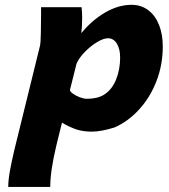

<svg xmlns="http://www.w3.org/2000/svg" viewBox="-20 -526 689 785"><path d="M315.9 -453.1Q315.9 -418 312.5 -390.6Q356.4 -443.8 410.4 -475.1Q464.4 -506.3 517.6 -506.3Q557.1 -506.3 586.2 -484.4Q615.2 -462.4 630.4 -423.8Q645.5 -385.3 645.5 -335.9Q645.5 -260.7 619.6 -194.1Q593.8 -127.4 548.8 -78.4Q503.9 -29.3 448.2 -4.9Q393.6 12.2 355.5 12.2Q320.3 12.2 293.2 3.4Q266.1 -5.4 233.4 -24.4L211.4 64.5Q197.8 121.6 191.7 162.8Q185.5 204.1 185.5 238.3H13.7Q13.7 210.9 20.3 174.1Q26.9 137.2 38.1 89.4L144 -340.8Q146 -349.6 147 -390.6Q147.9 -431.6 147.9 -466.8V-496.6H313.5Q315.9 -476.1 315.9 -453.1ZM335.4 -122.1Q377.4 -122.1 404.3 -138.2Q437.5 -158.7 454.3 -200.2Q471.2 -241.7 471.2 -290.5Q471.2 -325.7 457.8 -347.7Q444.3 -369.6 421.4 -369.6Q403.3 -369.6 377.2 -354Q351.1 -338.4 327.4 -314.2Q303.7 -290 293 -266.1L266.1 -158.7Q265.6 -152.3 277.3 -143.6Q289.1 -134.8 305.9 -128.4Q322.8 -122.1 335.4 -122.1Z"/></svg>

Font: Lesson One Extra
Style: Italic
Weight: 800
Italic angle: -14°
Designer: But Ko, Victor Gaultney, Annie Olsen, Julie Remington, Don Collingsworth, Eric Hays, Becca Hirsbrunner
Version: Version 1.100